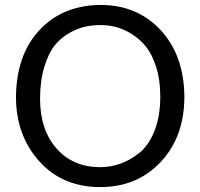

<svg xmlns="http://www.w3.org/2000/svg" viewBox="-20 -749 815 781"><path d="M730 -357Q730 -193 634 -90.5Q538 12 388 12Q235 12 141 -91.5Q47 -195 45 -349Q45 -523 139 -625Q233 -727 388 -729Q538 -729 633 -627Q728 -525 730 -357ZM389 -647Q357 -647 326.5 -640.5Q296 -634 261.5 -614.5Q227 -595 202 -563.5Q177 -532 160 -476Q143 -420 143 -347Q143 -221 210 -145Q277 -69 387 -69Q428 -69 467.5 -82.5Q507 -96 545.5 -126Q584 -156 608 -215.5Q632 -275 632 -357Q632 -423 615.5 -475.5Q599 -528 573.5 -559.5Q548 -591 514.5 -611.5Q481 -632 450.5 -639.5Q420 -647 389 -647Z"/></svg>

Font: ColatingCofangSans
Style: Regular
Weight: 400
Foundry: GNU
Version: Version 412.227;June 27, 2022;FontCreator 11.0.0.2412 32-bit